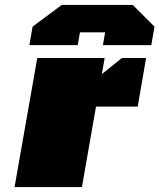

<svg xmlns="http://www.w3.org/2000/svg" viewBox="-20 -758 646 778"><path d="M99 -575 112 -650 230 -738H518L606 -650L593 -575H397L406 -627H304L295 -575ZM39 0 131 -523H404L393 -458L474 -523H572L538 -326H369L312 0Z"/></svg>

Font: Tomorrow ExtraBold
Style: Italic
Weight: 800
Italic angle: -10°
Designer: Tony de Marco, Monica Rizzolli
Foundry: Just in Type
Version: Version 2.002